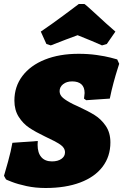

<svg xmlns="http://www.w3.org/2000/svg" viewBox="-33 -928 616 960"><path d="M-3 -31 -13 -49Q-8 -65 7 -119Q22 -173 29 -214L156 -223Q155 -217 155 -204Q155 -164 173.5 -142.5Q192 -121 227 -121Q256 -121 274 -133.5Q292 -146 292 -166Q292 -189 268.5 -205Q245 -221 191 -246Q145 -268 113.5 -289Q82 -310 60.5 -344Q39 -378 39 -425Q39 -495 79 -548Q119 -601 191.5 -630Q264 -659 360 -659Q408 -659 450.5 -653Q493 -647 519.5 -640Q546 -633 553 -631L563 -609Q561 -602 553.5 -579Q546 -556 535 -515.5Q524 -475 516 -435L398 -427L387 -435Q387 -439 388.5 -448Q390 -457 390 -463Q390 -492 374 -506.5Q358 -521 328 -521Q300 -521 282.5 -507Q265 -493 265 -472Q265 -453 282 -438.5Q299 -424 333 -407L357 -396Q407 -373 439.5 -353Q472 -333 495.5 -299Q519 -265 519 -216Q519 -146 480 -94.5Q441 -43 368 -15.5Q295 12 195 12Q144 12 100 2.5Q56 -7 26.5 -18.5Q-3 -30 -3 -31ZM361 -908H388Q389 -911 444 -860Q502 -806 544 -770L501 -708L477 -701Q433 -721 355 -752Q305 -734 221 -701L199 -708L171 -770Q227 -808 285.5 -851.5Q344 -895 361 -908Z"/></svg>

Font: Alegreya Black
Style: Italic
Weight: 900
Italic angle: -7°
Designer: Juan Pablo del Peral
Foundry: Huerta Tipografica
Version: Version 2.007; ttfautohint (v1.6)